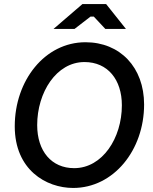

<svg xmlns="http://www.w3.org/2000/svg" viewBox="-20 -920 755 950"><path d="M342 10C542 10 693 -177 693 -403C693 -587 574 -711 403 -711C202 -711 53 -522 53 -295C53 -80 208 10 342 10ZM347 -88C235 -88 164 -172 164 -301C164 -463 259 -613 398 -613C513 -613 583 -526 583 -399C583 -237 487 -88 347 -88ZM245 -777H349L428 -838H444L501 -777H603L505 -900H388Z"/></svg>

Font: Fixel Text 20240404 Medium
Style: Italic
Weight: 500
Width: 4
Italic angle: -10°
Designer: AlfaBravo + MacPaw
Foundry: Kyrylo Tkachov, Marchela Mozhyna, Serhii Makarenko, Maria Weinstein, Zakhar Kryvoshyya
Version: Version 1.211;Glyphs 3.2 (3225)